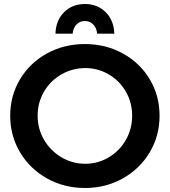

<svg xmlns="http://www.w3.org/2000/svg" viewBox="-20 -929 849 959"><path d="M777 -351Q777 -251 728 -168.5Q679 -86 593.5 -38Q508 10 404 10Q300 10 214.5 -38Q129 -86 80 -168.5Q31 -251 31 -351Q31 -451 80 -533Q129 -615 214.5 -662Q300 -709 404 -709Q508 -709 593.5 -662Q679 -615 728 -533Q777 -451 777 -351ZM168 -351Q168 -285 200.5 -230Q233 -175 287.5 -143Q342 -111 406 -111Q469 -111 523 -143Q577 -175 608.5 -230Q640 -285 640 -351Q640 -417 608.5 -471.5Q577 -526 523 -557.5Q469 -589 406 -589Q342 -589 287 -557.5Q232 -526 200 -471.5Q168 -417 168 -351ZM257 -761Q259 -827 300 -868Q341 -909 404 -909Q467 -909 508 -868Q549 -827 551 -761H465Q463 -789 446 -806.5Q429 -824 404 -824Q379 -824 362 -806.5Q345 -789 343 -761Z"/></svg>

Font: Montserrat Medium
Style: Regular
Weight: 500
Designer: Julieta Ulanovsky
Foundry: Julieta Ulanovsky
Version: Version 6.001